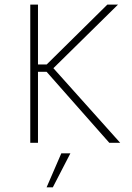

<svg xmlns="http://www.w3.org/2000/svg" viewBox="-20 -615 567 827"><path d="M210 -321.3 488.3 -595.2H442.4L181.2 -337.4H143.6V-595.2H110.4V0H143.6V-305.7H180.7L450.7 0H497.6ZM180.7 191.9H207.5L283.2 45.4H244.1Z"/></svg>

Font: Now ExtraLight
Style: Regular
Weight: 200
Designer: Alfredo Marco Pradil
Foundry: Alfredo Marco Pradil
Version: Version 1.200;hotconv 1.0.109;makeotfexe 2.5.65596